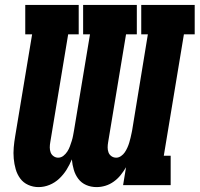

<svg xmlns="http://www.w3.org/2000/svg" viewBox="-20 -755 814 783"><path d="M137 8Q115 8 95 -1Q75 -10 62.5 -27Q50 -44 44 -65Q38 -86 36 -108.5Q34 -131 36 -154Q38 -177 42 -200L111 -615H83V-735H301V-615H258L185 -175Q183 -164 183 -153.5Q183 -143 186.5 -133.5Q190 -124 198.5 -118Q207 -112 217 -112Q229 -112 238.5 -119.5Q248 -127 254.5 -137Q261 -147 265 -158Q269 -169 272.5 -180Q276 -191 278 -202Q280 -213 282 -224L347 -615H319V-735H538V-615H494L421 -175Q419 -164 419 -153.5Q419 -143 422.5 -133.5Q426 -124 434.5 -118Q443 -112 454 -112Q464 -112 473.5 -118.5Q483 -125 489 -134Q495 -143 499.5 -153Q504 -163 507 -173Q510 -183 512.5 -193.5Q515 -204 517 -214L519 -224L583 -615H556V-735H774V-615H730L648 -120H676V0H482L494 -73Q484 -56 472 -41Q460 -26 444 -14.5Q428 -3 410 2.5Q392 8 374 8Q351 8 331.5 -0.5Q312 -9 299.5 -25.5Q287 -42 281 -62.5Q275 -83 273 -105Q264 -83 251.5 -63Q239 -43 221.5 -26.5Q204 -10 182 -1Q160 8 137 8Z"/></svg>

Font: Iosevka Etoile Heavy Oblique
Style: Regular
Weight: 900
Italic angle: -9°
Designer: Belleve Invis
Foundry: Belleve Invis
Version: Version 15.5.2; ttfautohint (v1.8.4)